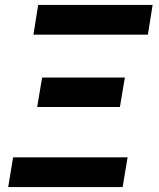

<svg xmlns="http://www.w3.org/2000/svg" viewBox="-20 -755 640 775"><path d="M115 -615 134 -735H596L577 -615ZM464 -323H130L150 -442H484ZM13 0 33 -120H495L475 0Z"/></svg>

Font: Iosevka SS04 Heavy Extended
Style: Italic
Weight: 900
Width: 7
Italic angle: -9°
Monospace: yes
Designer: Belleve Invis
Foundry: Belleve Invis
Version: Version 19.0.0; ttfautohint (v1.8.4)